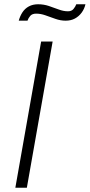

<svg xmlns="http://www.w3.org/2000/svg" viewBox="-20 -881 421 901"><path d="M52 0 173 -686H227L106 0ZM68 -784Q74 -806 85.5 -823.5Q97 -841 115.5 -851Q134 -861 159 -861Q185 -861 209 -853Q233 -845 255.5 -836.5Q278 -828 299 -828Q316 -828 325 -839Q334 -850 338 -861H381Q376 -839 363 -821.5Q350 -804 331.5 -794Q313 -784 288 -784Q264 -784 240 -792.5Q216 -801 193.5 -809Q171 -817 150 -817Q131 -817 122 -806.5Q113 -796 109 -784Z"/></svg>

Font: Archivo SemiBold Thin
Style: Italic
Weight: 250
Italic angle: -10°
Version: Version 2.001